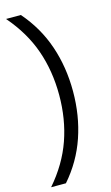

<svg xmlns="http://www.w3.org/2000/svg" viewBox="-152 -860 653 1133"><g transform="rotate(-15 175.0 -294.0)"><path d="M198 -294Q198 -441 153.5 -568Q109 -695 11 -808H101.5Q194 -702 238.2 -572.2Q282.5 -442.5 282.5 -294Q282.5 -145.5 238.2 -15.8Q194 114 101.5 220H11Q109 107 153.5 -20Q198 -147 198 -294Z"/></g></svg>

Font: Encode Sans Semi Expanded
Style: Regular
Weight: 400
Width: 6
Designer: Multiple Designers
Foundry: Impallari Type
Version: Version 2.000